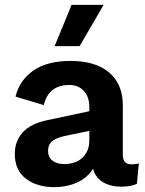

<svg xmlns="http://www.w3.org/2000/svg" viewBox="-20 -761 598 791"><path d="M348 -320Q348 -362 325.5 -386.5Q303 -411 264 -411Q226 -411 199 -392Q172 -373 160 -328L44 -363Q60 -430 117 -470Q174 -510 271 -510Q337 -510 385 -489.5Q433 -469 459.5 -428Q486 -387 486 -326V-123Q486 -84 521 -84Q529 -84 537.5 -85Q546 -86 552 -88L544 -4Q532 2 516 5Q500 8 479 8Q445 8 417.5 -3.5Q390 -15 374.5 -39.5Q359 -64 359 -102V-110L378 -114Q374 -73 348 -45Q322 -17 284 -3.5Q246 10 204 10Q132 10 86.5 -25Q41 -60 41 -127Q41 -180 74 -216Q107 -252 175 -266L363 -306V-225L248 -201Q214 -194 196 -180Q178 -166 178 -139Q178 -113 196.5 -99Q215 -85 244 -85Q264 -85 283 -90.5Q302 -96 316.5 -108.5Q331 -121 339.5 -139.5Q348 -158 348 -184ZM275 -741H407L308 -571H205Z"/></svg>

Font: Kantumruy Pro SemiBold
Style: Regular
Weight: 600
Version: Version 1.002